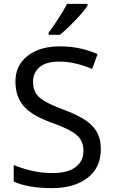

<svg xmlns="http://www.w3.org/2000/svg" viewBox="-20 -964 589 994"><path d="M502 -191Q502 -96 433 -43Q364 10 247 10Q187 10 136 1Q85 -8 51 -24V-110Q87 -94 140.5 -81Q194 -68 251 -68Q331 -68 371.5 -99Q412 -130 412 -183Q412 -218 397 -242Q382 -266 345.5 -286.5Q309 -307 244 -330Q198 -347 163.5 -366.5Q129 -386 106 -411Q83 -436 71.5 -468Q60 -500 60 -542Q60 -599 89 -639.5Q118 -680 169.5 -702Q221 -724 288 -724Q347 -724 396 -713Q445 -702 485 -684L457 -607Q420 -623 376.5 -634Q333 -645 286 -645Q219 -645 185 -616.5Q151 -588 151 -541Q151 -505 166 -481Q181 -457 215 -438Q249 -419 307 -397Q370 -374 413.5 -347.5Q457 -321 479.5 -284Q502 -247 502 -191ZM433 -934Q424 -920 407 -900Q390 -880 369.5 -858.5Q349 -837 328.5 -817.5Q308 -798 290 -784H232V-796Q247 -815 264.5 -841Q282 -867 299 -894.5Q316 -922 327 -944H433Z"/></svg>

Font: Noto Sans Tangsa
Style: Regular
Weight: 400
Designer: David Williams
Foundry: Google LLC
Version: Version 1.504